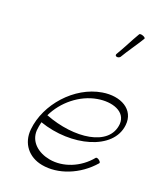

<svg xmlns="http://www.w3.org/2000/svg" viewBox="-175 -1080 1009 1205"><g transform="rotate(20 330.0 -477.0)"><path d="M482 -794C514 -848 552 -899 584 -952C587 -956 581 -963 570 -967C559 -972 547 -972 544 -968C512 -914 486 -859 454 -806C448 -798 449 -790 457 -787C465 -784 476 -787 482 -794ZM585 -121C589 -125 585 -133 576 -140C568 -147 557 -150 553 -146C484 -61 377 -20 284 -37C206 -51 142 -102 146 -181C148 -200 151 -220 156 -239C380 -161 641 -229 659 -403C671 -510 570 -565 451 -545C275 -516 126 -347 109 -175C99 -78 158 -5 251 12C363 33 496 -18 585 -121ZM436 -496C532 -513 627 -481 622 -397C609 -240 380 -214 176 -293C224 -394 324 -477 436 -496Z"/></g></svg>

Font: Nupuram Thin Italic
Style: Regular
Weight: 100
Designer: Santhosh Thottingal (santhosh.thottingal@gmail.com)
Foundry: SMC
Version: Version 1.000